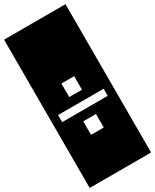

<svg xmlns="http://www.w3.org/2000/svg" viewBox="-290 -986 1025 1267"><g transform="rotate(-30 222.0 -352.0)"><path d="M-12 -917H456V213H-12ZM171 -374H268V-477H171ZM395 -254V-308H48V-254ZM171 -86H268V-189H171Z"/></g></svg>

Font: Zilla Slab Highlight
Style: Regular
Weight: 400
Designer: Typotheque Type Foundry
Foundry: Typotheque type foundry
Version: Version 1.1; 2017; ttfautohint (v1.6)